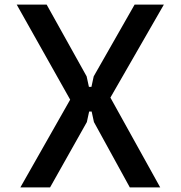

<svg xmlns="http://www.w3.org/2000/svg" viewBox="-20 -820 790 840"><path d="M287 -384 53 -800H184L359 -486L369 -440H380L390 -486L569 -800H697L463 -393L681 0H548L391 -286L381 -332H370L360 -286L199 0H69Z"/></svg>

Font: Martian Mono VF sWd Rg
Style: Regular
Weight: 400
Width: 6
Monospace: yes
Designer: Roman Shamin
Foundry: Evil Martians
Version: Version 1.100